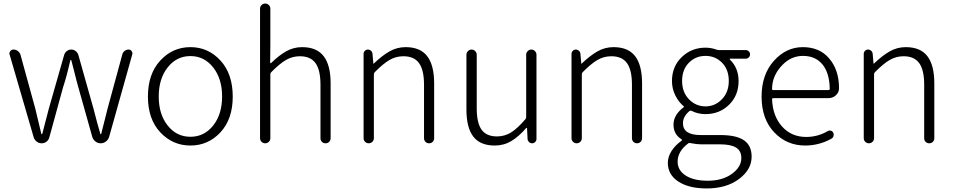

<svg xmlns="http://www.w3.org/2000/svg" viewBox="-20 -815 5426 1092"><path d="M171.9 -33.2 35.2 -502.9Q33.2 -506.8 33.2 -509.8Q33.2 -517.6 38.1 -523.4Q44.9 -533.2 56.6 -533.2Q70.3 -533.2 81.5 -524.9Q92.8 -516.6 96.7 -502.9L180.7 -197.3Q213.9 -56.6 214.8 -54.7Q214.8 -51.8 217.3 -51.8Q219.7 -51.8 220.7 -54.7Q227.5 -81.1 257.8 -197.3L344.7 -502Q348.6 -515.6 359.9 -524.4Q371.1 -533.2 385.3 -533.2Q399.4 -533.2 410.6 -524.4Q421.9 -515.6 425.8 -502L511.7 -197.3Q534.2 -108.4 550.8 -53.7Q550.8 -51.8 552.7 -51.8Q554.7 -51.8 555.7 -53.7Q562.5 -82 576.2 -134.8Q589.8 -187.5 591.8 -197.3L675.8 -505.9Q678.7 -517.6 689 -525.4Q699.2 -533.2 711.9 -533.2Q722.7 -533.2 728.5 -524.4Q733.4 -518.6 733.4 -511.7Q733.4 -508.8 732.4 -505.9L600.6 -36.1Q595.7 -20.5 582.5 -10.3Q569.3 0 552.7 0Q536.1 0 522.9 -10.3Q509.8 -20.5 504.9 -36.1L424.8 -321.3Q417 -347.7 404.8 -397.9Q392.6 -448.2 385.7 -471.7Q384.8 -473.6 382.3 -473.6Q379.9 -473.6 379.9 -471.7Q358.4 -377 338.9 -319.3L260.7 -34.2Q256.8 -18.6 244.6 -9.3Q232.4 0 216.8 0Q201.2 0 189 -9.3Q176.8 -18.6 171.9 -33.2Z M821.3 -265.6Q821.3 -394.5 891.6 -470.7Q961.9 -546.9 1063 -546.9Q1164.1 -546.9 1233.9 -470.7Q1303.7 -394.5 1303.7 -265.6Q1303.7 -137.7 1233.9 -62.5Q1164.1 12.7 1063 12.7Q961.9 12.7 891.6 -62.5Q821.3 -137.7 821.3 -265.6ZM933.6 -101.1Q984.4 -37.1 1063 -37.1Q1141.6 -37.1 1192.4 -101.1Q1243.2 -165 1243.2 -266.1Q1243.2 -367.2 1192.4 -431.6Q1141.6 -496.1 1063 -496.1Q984.4 -496.1 933.6 -431.6Q882.8 -367.2 882.8 -266.1Q882.8 -165 933.6 -101.1Z M1459 -29.3V-765.6Q1459 -778.3 1467.8 -786.6Q1476.6 -794.9 1488.3 -794.9Q1500 -794.9 1508.8 -786.6Q1517.6 -778.3 1517.6 -765.6V-567.4L1516.6 -458Q1516.6 -456.1 1518.6 -455.6Q1520.5 -455.1 1521.5 -456.1Q1566.4 -500 1607.9 -523.4Q1649.4 -546.9 1698.2 -546.9Q1781.2 -546.9 1820.8 -495.6Q1860.4 -444.3 1860.4 -340.8V-29.3Q1860.4 -16.6 1852.1 -8.3Q1843.8 0 1831.5 0Q1819.3 0 1811 -8.3Q1802.7 -16.6 1802.7 -29.3V-333Q1802.7 -417 1774.4 -456.1Q1746.1 -495.1 1685.5 -495.1Q1642.6 -495.1 1606 -473.6Q1569.3 -452.1 1522.5 -404.3Q1517.6 -399.4 1517.6 -391.6V-29.3Q1517.6 -16.6 1508.8 -8.3Q1500 0 1488.3 0Q1476.6 0 1467.8 -8.3Q1459 -16.6 1459 -29.3Z M2047.9 -29.3V-508.8Q2047.9 -518.6 2055.2 -525.9Q2062.5 -533.2 2072.3 -533.2Q2082 -533.2 2089.8 -526.4Q2097.7 -519.5 2098.6 -508.8L2103.5 -453.1Q2103.5 -452.1 2104.5 -452.1Q2105.5 -452.1 2105.5 -453.1Q2152.3 -498 2194.8 -522.5Q2237.3 -546.9 2287.1 -546.9Q2370.1 -546.9 2409.7 -495.6Q2449.2 -444.3 2449.2 -340.8V-29.3Q2449.2 -16.6 2440.9 -8.3Q2432.6 0 2420.4 0Q2408.2 0 2399.9 -8.3Q2391.6 -16.6 2391.6 -29.3V-333Q2391.6 -417 2363.3 -456.1Q2335 -495.1 2274.4 -495.1Q2231.4 -495.1 2194.8 -473.6Q2158.2 -452.1 2111.3 -404.3Q2106.4 -399.4 2106.4 -391.6V-29.3Q2106.4 -16.6 2097.7 -8.3Q2088.9 0 2077.1 0Q2065.4 0 2056.6 -8.3Q2047.9 -16.6 2047.9 -29.3Z M2793.9 12.7Q2710.9 12.7 2671.9 -38.1Q2632.8 -88.9 2632.8 -192.4V-503.9Q2632.8 -515.6 2641.6 -524.4Q2650.4 -533.2 2662.1 -533.2Q2673.8 -533.2 2682.6 -524.4Q2691.4 -515.6 2691.4 -503.9V-199.2Q2691.4 -116.2 2718.8 -77.6Q2746.1 -39.1 2806.6 -39.1Q2850.6 -39.1 2887.2 -62Q2923.8 -85 2968.8 -137.7Q2972.7 -142.6 2972.7 -150.4V-503.9Q2972.7 -515.6 2981.4 -524.4Q2990.2 -533.2 3002 -533.2Q3013.7 -533.2 3022.5 -524.4Q3031.2 -515.6 3031.2 -503.9V-24.4Q3031.2 -14.6 3023.9 -7.3Q3016.6 0 3006.3 0Q2996.1 0 2988.8 -7.3Q2981.4 -14.6 2980.5 -24.4L2977.5 -86.9Q2976.6 -87.9 2975.1 -87.9Q2973.6 -87.9 2972.7 -86.9Q2930.7 -38.1 2888.2 -12.7Q2845.7 12.7 2793.9 12.7Z M3230.5 -29.3V-508.8Q3230.5 -518.6 3237.8 -525.9Q3245.1 -533.2 3254.9 -533.2Q3264.6 -533.2 3272.5 -526.4Q3280.3 -519.5 3281.2 -508.8L3286.1 -453.1Q3286.1 -452.1 3287.1 -452.1Q3288.1 -452.1 3288.1 -453.1Q3335 -498 3377.4 -522.5Q3419.9 -546.9 3469.7 -546.9Q3552.7 -546.9 3592.3 -495.6Q3631.8 -444.3 3631.8 -340.8V-29.3Q3631.8 -16.6 3623.5 -8.3Q3615.2 0 3603 0Q3590.8 0 3582.5 -8.3Q3574.2 -16.6 3574.2 -29.3V-333Q3574.2 -417 3545.9 -456.1Q3517.6 -495.1 3457 -495.1Q3414.1 -495.1 3377.4 -473.6Q3340.8 -452.1 3293.9 -404.3Q3289.1 -399.4 3289.1 -391.6V-29.3Q3289.1 -16.6 3280.3 -8.3Q3271.5 0 3259.8 0Q3248 0 3239.3 -8.3Q3230.5 -16.6 3230.5 -29.3Z M3999 256.8Q3898.4 256.8 3838.4 217.8Q3778.3 178.7 3778.3 111.3Q3778.3 77.1 3799.3 43.9Q3820.3 10.7 3856.4 -14.6Q3858.4 -15.6 3858.4 -18.6Q3858.4 -19.5 3857.9 -20.5Q3857.4 -21.5 3856.4 -22.5Q3810.5 -50.8 3810.5 -106.4Q3810.5 -161.1 3868.2 -205.1Q3870.1 -206.1 3870.1 -208Q3870.1 -210 3868.2 -210.9Q3839.8 -234.4 3820.8 -272.5Q3801.8 -310.5 3801.8 -354.5Q3801.8 -436.5 3857.4 -490.2Q3913.1 -543.9 3992.2 -543.9Q4025.4 -543.9 4056.6 -532.2Q4064.5 -530.3 4071.3 -530.3H4221.7Q4231.4 -530.3 4238.8 -522.9Q4246.1 -515.6 4246.1 -505.9Q4246.1 -496.1 4238.8 -488.8Q4231.4 -481.4 4221.7 -481.4H4132.8Q4130.9 -481.4 4130.4 -480Q4129.9 -478.5 4130.9 -476.6Q4180.7 -428.7 4180.7 -353.5Q4180.7 -272.5 4126.5 -219.2Q4072.3 -166 3992.2 -166Q3949.2 -166 3913.1 -184.6Q3906.2 -187.5 3901.4 -183.6Q3864.3 -152.3 3864.3 -114.3Q3864.3 -46.9 3964.8 -46.9H4076.2Q4168 -46.9 4211.4 -17.1Q4254.9 12.7 4254.9 76.2Q4254.9 149.4 4183.1 203.1Q4111.3 256.8 3999 256.8ZM3992.2 -210Q4046.9 -210 4085.9 -250.5Q4125 -291 4125 -354.5Q4125 -418.9 4086.9 -458Q4048.8 -497.1 3992.2 -497.1Q3936.5 -497.1 3897.9 -458Q3859.4 -418.9 3859.4 -354.5Q3859.4 -291 3898.4 -250.5Q3937.5 -210 3992.2 -210ZM4005.9 212.9Q4088.9 212.9 4142.6 173.8Q4196.3 134.8 4196.3 84Q4196.3 43 4166.5 24.4Q4136.7 5.9 4075.2 5.9H3966.8Q3943.4 5.9 3907.2 -1Q3905.3 -2 3903.3 -2Q3897.5 -2 3893.6 1Q3834 45.9 3834 104.5Q3834 153.3 3879.4 183.1Q3924.8 212.9 4005.9 212.9Z M4559.6 12.7Q4454.1 12.7 4382.8 -63Q4311.5 -138.7 4311.5 -265.6Q4311.5 -390.6 4381.3 -468.8Q4451.2 -546.9 4545.9 -546.9Q4639.6 -546.9 4693.4 -485.4Q4752 -419.9 4752 -312.5Q4752 -290 4734.4 -273.4Q4716.8 -256.8 4691.4 -256.8H4377.9Q4371.1 -256.8 4371.1 -250Q4375 -154.3 4428.2 -95.2Q4481.4 -36.1 4565.4 -36.1Q4630.9 -36.1 4687.5 -69.3Q4695.3 -74.2 4705.1 -71.8Q4714.8 -69.3 4718.8 -60.5Q4723.6 -51.8 4720.7 -41.5Q4717.8 -31.2 4709 -26.4Q4638.7 12.7 4559.6 12.7ZM4371.1 -308.6Q4371.1 -302.7 4377.9 -302.7H4691.4Q4699.2 -302.7 4699.2 -309.6Q4699.2 -310.5 4699.2 -310.5Q4697.3 -401.4 4657.2 -449.2Q4617.2 -497.1 4546.9 -497.1Q4480.5 -497.1 4430.7 -446.3Q4371.1 -385.7 4371.1 -308.6Z M4892.6 -29.3V-508.8Q4892.6 -518.6 4899.9 -525.9Q4907.2 -533.2 4917 -533.2Q4926.8 -533.2 4934.6 -526.4Q4942.4 -519.5 4943.4 -508.8L4948.2 -453.1Q4948.2 -452.1 4949.2 -452.1Q4950.2 -452.1 4950.2 -453.1Q4997.1 -498 5039.6 -522.5Q5082 -546.9 5131.8 -546.9Q5214.8 -546.9 5254.4 -495.6Q5293.9 -444.3 5293.9 -340.8V-29.3Q5293.9 -16.6 5285.6 -8.3Q5277.3 0 5265.1 0Q5252.9 0 5244.6 -8.3Q5236.3 -16.6 5236.3 -29.3V-333Q5236.3 -417 5208 -456.1Q5179.7 -495.1 5119.1 -495.1Q5076.2 -495.1 5039.6 -473.6Q5002.9 -452.1 4956.1 -404.3Q4951.2 -399.4 4951.2 -391.6V-29.3Q4951.2 -16.6 4942.4 -8.3Q4933.6 0 4921.9 0Q4910.2 0 4901.4 -8.3Q4892.6 -16.6 4892.6 -29.3Z"/></svg>

Font: Gen Jyuu Gothic Light
Style: Regular
Weight: 200
Designer: [Source Han Sans]
Ryoko NISHIZUKA  (kana & ideographs); Paul D. Hunt (Latin, Greek & Cyrillic); Wenlong ZHANG  (bopomofo
Version: Version 1.002.20150607